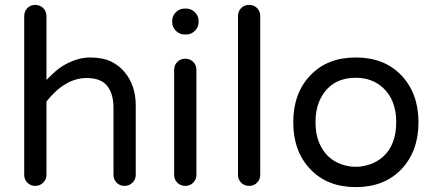

<svg xmlns="http://www.w3.org/2000/svg" viewBox="-20 -755 1779 785"><path d="M334 -436Q246 -436 170 -340V-40Q170 -21 156.5 -8Q143 5 124 5Q105 5 92 -8Q79 -21 79 -40V-689Q79 -709 92 -722Q105 -735 124 -735Q143 -735 156.5 -722Q170 -709 170 -689V-428Q210 -470 239 -487Q296 -520 347.5 -520Q399 -520 432 -504.5Q465 -489 488 -462Q535 -407 535 -324V-40Q535 -21 521.5 -8Q508 5 489 5Q470 5 457 -8Q444 -21 444 -40V-314Q444 -371 418.5 -403.5Q393 -436 334 -436Z M783 -469V-40Q783 -21 770 -8Q757 5 737.5 5Q718 5 705 -8Q692 -21 692 -40V-469Q692 -489 705 -502Q718 -515 737.5 -515Q757 -515 770 -502Q783 -489 783 -469ZM792 -665Q792 -644 777 -629Q762 -614 741 -614H735Q714 -614 699 -629Q684 -644 684 -665V-669Q684 -690 699 -705Q714 -720 735 -720H741Q762 -720 777 -705Q792 -690 792 -669Z M1044 -689V-40Q1044 -21 1031 -8Q1018 5 998.5 5Q979 5 966 -8Q953 -21 953 -40V-689Q953 -709 966 -722Q979 -735 998.5 -735Q1018 -735 1031 -722Q1044 -709 1044 -689Z M1435 -520Q1551 -520 1621 -447Q1691 -373 1691 -255Q1691 -137 1621 -63Q1551 10 1435 10Q1318 10 1249 -63Q1179 -136 1179 -255Q1179 -374 1249 -447Q1318 -520 1435 -520ZM1546 -114Q1600 -163 1600 -256Q1600 -346 1546 -396Q1501 -437 1435 -437Q1327 -437 1285 -340Q1270 -305 1270 -255.5Q1270 -206 1285 -171Q1300 -136 1323.5 -114.5Q1347 -93 1376.5 -83Q1406 -73 1434.5 -73Q1463 -73 1492.5 -83Q1522 -93 1546 -114Z"/></svg>

Font: Varela Round
Style: Regular
Weight: 400
Designer: Joe Prince
Foundry: Joe Prince
Version: Version 1.000